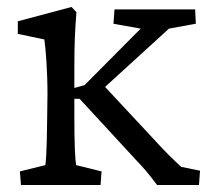

<svg xmlns="http://www.w3.org/2000/svg" viewBox="-20 -530 600 550"><path d="M40 0H268L271 -39L198 -57C195 -75 193 -119 193 -194V-247H208L374 -67C388 -52 401 -39 430 0H550L553 -41L499 -52C479 -70 448 -101 431 -120L281 -281L464 -448L541 -462L539 -503H308L305 -462L383 -448L222 -286L193 -278V-342C193 -405 195 -447 199 -495L185 -510L31 -469V-433L107 -417C111 -390 116 -328 116 -260L115 -184C114 -86 111 -65 110 -57L37 -39Z"/></svg>

Font: TPK Tissa Web Quiz
Style: Regular
Weight: 400
Designer: Jacques Le Bailly, Suppakit Chalermlarp | Katatrad Co.,Ltd.
Foundry: Jacques Le Bailly, Cadson Demak Co.,Ltd.
Version: Version 5.000;Glyphs 3.1.2 (3151)